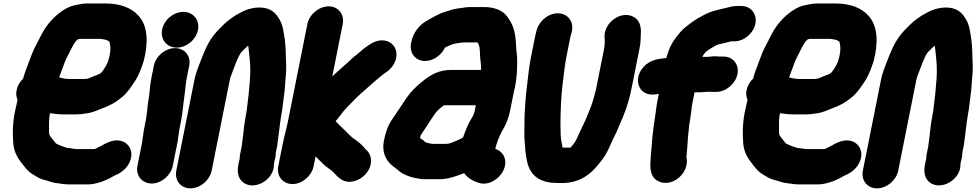

<svg xmlns="http://www.w3.org/2000/svg" viewBox="-20 -808 5466 1075"><path d="M359 20.6C335.1 14 312.9 5.5 293.1 -4.9L263.8 -41.5C260.8 -45.3 260.1 -47.1 255.8 -55.8C254.8 -60.6 254.5 -72 254.6 -89.5C254.1 -120.8 254.2 -142.9 259.9 -174.3C282.9 -170.3 311 -167.5 338.4 -167.5H404.4C424.7 -167.5 443.4 -169.4 461.9 -172.9C501.7 -177.2 534.9 -195.1 556.1 -203C592.6 -215.9 625.5 -233.2 656.8 -259C692.7 -287.6 715.9 -323.5 736 -354.6C759 -389.8 770.7 -425.4 783.5 -462.7C783.7 -463.4 784.1 -464.7 784.4 -465.7C810.9 -566.7 808.5 -661.2 756.8 -718.6C718.2 -762.7 655.8 -788.5 572.4 -788.5H465.4C450.3 -788.5 434.9 -786.5 418.8 -782.6L398.6 -778.7C375.9 -773.7 356 -764.7 334.7 -751.2C290.2 -722.2 252.7 -682.8 224.2 -636.1C207.6 -608.4 194.2 -576.9 181.3 -554.5C165 -523.8 154.4 -495.7 142.2 -462.5C132.6 -433.2 119.4 -406.4 109.3 -367.5C91.2 -350.4 77.9 -327.4 73.2 -304C69.3 -284.7 70.2 -268.1 78.3 -249.4C74.5 -233.5 70.5 -215.2 67.4 -199.8C49.7 -125.7 50 -59.5 54.5 -2.7C59.4 50.3 85.1 85.1 108.6 114.5L122.2 131.5C129 139.9 134 145.5 142.9 153C156.5 165.8 175.6 174.3 183.2 179.8C200.3 192 221.4 198 243.7 203.5C257.8 207.3 275.4 216.1 306.1 218.4C321.5 220.2 341.6 224.5 367.2 224.5H470.2C493.3 224.5 510.8 220.2 522.7 217.4C555.9 209.5 591.7 193.1 616.6 177.4C641.9 167.1 682.1 147.5 703.5 104.8C732.6 46.6 705.8 -4.1 661.3 -18.1C618.6 -31.5 578.1 -9.1 539.7 12.2C523.7 20.9 510.9 26.5 509.7 26.5H403.7C396.6 26.5 382.9 21.8 359 20.6ZM426.2 -590.5H542.6C558.5 -587.7 557.7 -588.3 576.3 -584.3L589.3 -577C590 -576.5 591.5 -575.4 593.2 -573.9C594.4 -568.7 595.1 -561 597.3 -550.6C599.1 -541 598.2 -519.2 593.9 -498C591.8 -487.2 588.2 -475.3 584 -461.6C575.3 -439.7 555 -407.6 545.2 -399.5C534.9 -390.9 511.4 -385.2 477 -369.5C474.1 -368.2 460.5 -365.5 444 -365.5H375C352.3 -365.5 330.5 -369 311.2 -374.6C312.3 -378 313.4 -381.4 315 -385.8L332.4 -432.2C345.9 -472.6 358.6 -494 378.3 -533.1C390.9 -558.1 399.2 -573.7 415.4 -587.7C419.8 -588.9 426 -590.5 426.2 -590.5Z M841.3 -440 827.4 -370C818 -323.1 818.7 -286.6 811.3 -249.2C803.8 -202.1 803.7 -171.2 795.9 -132L786.3 -84C784.1 -73.3 782.8 -64.2 782.1 -53.3L779.9 -42C777.9 -32.2 776.8 -24.1 776.1 -13.3L749.5 120C738.7 174.2 774.9 219.5 829.2 219.5C884 219.5 936.9 173.4 947.5 120L972 -2.7C976.4 -19.5 976.8 -36.5 977.9 -42C981.2 -58.4 982.3 -74.3 984.3 -84L993.9 -132C1003.5 -180.2 1004.4 -215.3 1010.7 -256.6C1017.2 -297.3 1018.6 -335.9 1025.4 -370L1039.3 -440C1050.2 -494.5 1014.1 -538.5 960 -538.5C906 -538.5 852.2 -494.5 841.3 -440ZM887.9 -643C876.6 -586.8 913.7 -541.5 969.6 -541.5C1023.8 -541.5 1077.3 -584.8 1088.3 -640C1099.5 -696.4 1061.4 -741.5 1006.5 -741.5C952.3 -741.5 898.9 -698.2 887.9 -643Z M1333.3 11.2 1324.9 53C1323 62.6 1322 71.5 1321.8 81.7C1320.5 86.6 1319.2 91.8 1318.1 97L1315.1 112C1307.5 150.5 1310.8 188.7 1340.3 212.4C1403.1 262.7 1517.8 198.7 1513.6 109.6L1516.1 97C1518.2 86.8 1524.8 68.5 1524 47.4L1532.1 7C1532.2 6.5 1532.4 5.7 1532.4 5C1539.3 -41.7 1542.3 -77 1548.4 -120.1L1553.5 -155.1C1555.9 -167.3 1558.5 -182.2 1560 -193.4L1564 -223.5C1565.4 -233.5 1566 -244.5 1568.3 -259.6C1576.2 -308.6 1575.9 -344.5 1580.6 -387C1583.4 -425.4 1582.7 -451.2 1580.6 -486.8C1579.7 -530.2 1578.4 -575.7 1569.4 -618.7C1565.1 -643.2 1562.4 -668.1 1546.8 -695.6C1532.5 -722.2 1509.8 -753.7 1464.4 -762.8C1416.6 -772.4 1368.2 -759 1332.1 -740.5C1309.1 -728.5 1295.8 -721.1 1271.7 -703.6C1238.6 -679.6 1223.8 -661.5 1201.2 -639.3C1158.5 -595 1136 -549.2 1113.4 -492.6C1099.3 -453.2 1078.9 -412.8 1068.2 -359L967.2 147C956.3 201.6 991.3 246.5 1046.3 246.5C1101.3 246.5 1154.3 201.6 1165.2 147L1266.2 -359C1267.9 -367.5 1270 -374.7 1273.3 -383C1293.9 -437.1 1311.4 -491.4 1332.2 -517.3C1346.2 -530.2 1358.2 -543.3 1369.2 -552.8C1371.2 -542 1372.7 -532.8 1373.7 -519.3C1379.6 -469.4 1384.2 -418.5 1379.6 -365.2C1375.1 -323.1 1374.4 -289.4 1368.4 -249.5C1363.7 -209.3 1362.2 -188.6 1354.8 -152C1347.6 -115.7 1344.6 -78.5 1340.6 -45.6C1338.1 -31.1 1338 -22.8 1337.1 -18C1335.1 -8.1 1335.1 -2.3 1333.3 11.2Z M1563.7 -6 1537.9 123C1527.1 177.2 1563.3 222.5 1617.6 222.5C1672.4 222.5 1725.3 176.4 1735.9 123L1746.9 67.9C1756.2 77.3 1762.1 83.7 1772.9 93.3L1783.6 104.3C1804.2 126.1 1825.9 137.7 1842.5 152.3C1853.9 161.8 1862.6 177.5 1886.2 193.6C1930.2 226.6 1993.7 205.5 2028.1 165.8C2073 114 2061.9 53.3 2025.5 26.9C2007.6 1.5 1980.7 -18.8 1953.9 -36.4C1941 -47.9 1930.4 -58 1917.6 -71.6L1902.7 -86.3C1888.4 -99.4 1874.1 -113.5 1859 -129.7C1866.2 -138 1874.7 -147.5 1885.9 -162.8C1904.4 -189.3 1938.2 -223.4 1965.4 -250.7C1991.6 -277.3 2015.6 -297.3 2046.3 -324.5C2068.6 -344.3 2066.9 -343.3 2077.9 -352.5L2100.7 -371.5C2114 -382.6 2115.4 -384.4 2132 -396.9L2144.9 -405.4C2192.5 -438.2 2215.2 -500.2 2188.6 -544.8C2165 -584.6 2106.5 -596.6 2052.8 -560.5L2039.7 -552C2020 -539.1 2004.7 -526.4 1986.5 -509.8L1973.2 -498.7C1963.2 -491.4 1954.7 -484.6 1944.6 -474.6C1933 -463.4 1914.5 -446.4 1899 -433.5C1889 -425.2 1881.6 -417.4 1871.7 -409C1859.8 -398.5 1851.2 -390.3 1840.3 -379.7L1898.9 -673C1909.5 -726.4 1875.1 -772.5 1820.2 -772.5C1766 -772.5 1711.7 -727.3 1700.9 -673L1592.1 -128C1584.3 -89 1571.8 -46.4 1563.7 -6Z M2862.8 -317C2870.1 -353.5 2873.9 -391.6 2875.1 -426.4C2875.5 -452.9 2877.5 -487.5 2872.1 -516.3C2870.7 -524.5 2870.6 -543.9 2869.1 -561.3L2866.7 -589.7C2865.2 -602.9 2864.6 -611.9 2862.3 -621.2L2857.8 -639.4C2849.7 -671.4 2830.9 -703.8 2810.8 -726C2783.4 -754.8 2740.8 -768.5 2690.4 -768.5H2627.4C2616 -768.5 2602.3 -768.9 2589.8 -767.1C2556.1 -762.4 2522.9 -760 2485.4 -746C2469.6 -740.7 2450.5 -735.8 2427.2 -723.2L2412.7 -715.8C2398 -708.5 2375.6 -695.3 2363.6 -688.2C2327.4 -666.9 2293.1 -624.2 2283.3 -575L2281.5 -566C2270.8 -512.6 2305.3 -466.5 2360.1 -466.5C2408.3 -466.5 2451.3 -500.3 2471 -541.1L2490.5 -550.8C2503.3 -556.6 2518.5 -562.6 2528.6 -564C2549.4 -567.6 2567.1 -570.5 2585.9 -570.5H2650.9C2652.5 -570.5 2653.3 -570.2 2655 -569.9C2658 -564.6 2660.8 -556.8 2664.5 -544.7C2668.4 -523.5 2666.3 -488.1 2672.3 -451.8L2673.2 -434.5C2673.3 -429 2673.4 -422.6 2673.6 -416.5H2507.1C2437.8 -416.5 2394.7 -390.7 2352.1 -357.7C2310.1 -325.2 2278.7 -293.9 2248.6 -248.8L2231.8 -223.2C2211.6 -194.3 2190.7 -161 2172.4 -134.8C2151.3 -104.7 2137.7 -61 2129.7 -21C2118.3 35.8 2135.5 77.5 2162.1 106.2C2177.9 122.7 2195.7 132.8 2203.6 140.3C2231 166.4 2269.4 182.5 2312.7 190L2329 192.9C2337.7 194.5 2347.9 195.5 2358 195.5H2439C2491.5 195.5 2535.9 177.6 2578.7 161.1C2597.8 188.5 2627.6 205.8 2661.5 216C2718 233.5 2775.9 192.1 2797.3 148.5C2827.2 87.7 2796 38.7 2753.4 25.7L2755.6 14.5C2757 10.2 2757.4 8.9 2759 2.2C2761.7 -4.6 2765 -12.9 2766.7 -21C2776.9 -42.1 2782.1 -59 2791.7 -74.9C2812.9 -109.6 2827.8 -146.6 2836.6 -191L2859.2 -304C2859.8 -307.3 2861.9 -312.8 2862.8 -317ZM2644.1 -218.5 2636.9 -182.3 2632.7 -169.5C2630.3 -162.9 2627.1 -156.4 2622.5 -149.2C2600.9 -115.6 2586.3 -77.5 2572.9 -39L2560.7 -31.4C2550.8 -26.1 2546.2 -24.7 2537.5 -21C2511.7 -10.1 2496.4 -2.5 2478.5 -2.5H2403.5C2401.7 -2.5 2399.5 -2.7 2397.9 -3L2381.7 -5.9C2374.6 -7.2 2363.1 -9.9 2359.1 -13.6C2352.1 -22.2 2342.4 -27.8 2331.5 -34.9C2332.7 -40.9 2334.8 -48.4 2336.2 -51.9C2337 -52.9 2337.8 -54.1 2338.5 -55.2C2354.9 -81.3 2376.4 -110.8 2395.7 -142L2409.4 -162.8C2424.7 -184.7 2430.7 -190.5 2455.4 -211.2C2458.4 -213.3 2461.6 -215.6 2465.8 -218.5Z M3035 -710.1C3011.9 -693.4 2994.8 -670.6 2986.3 -643.9L2982.8 -632C2979.9 -621.2 2977.9 -613.1 2976.3 -605L2954.5 -496C2940.9 -427.5 2938.5 -393.3 2930.5 -325.4C2923.2 -272.1 2920.1 -216.5 2917.8 -174.8C2915.7 -142 2917.1 -99 2915.9 -69.7C2915.3 -36.7 2917 -18.2 2919.7 6.1L2920.8 29.8C2922.2 43.7 2923.6 54.1 2925.7 66.2C2930.5 93.4 2933.9 121.9 2953.7 151.8C2980.9 197.3 3034.4 216.5 3098.8 216.5H3136.8C3164.2 216.5 3186.8 210 3205.4 204.8C3277.5 182.2 3320.2 127.1 3354.4 82.2C3387.4 38.1 3405.1 -19.2 3423.7 -52.2C3435.6 -73.3 3450.5 -116.1 3458 -131C3469.6 -153.9 3475 -173.2 3483.9 -195.2C3499.1 -236.9 3509.4 -280.2 3518 -323L3560.5 -536C3564.3 -555.1 3566.5 -571.2 3566.8 -585.5L3567.2 -601.3C3570.3 -638.4 3571.8 -687.6 3529.5 -712.2C3481.1 -740.5 3418.7 -715.2 3386.9 -670.7C3371.4 -649.1 3362.7 -622.6 3365.1 -596.5C3365.8 -588.2 3365.7 -580.8 3366.1 -571.2L3365.1 -557.4C3364.7 -552.7 3364.5 -549.1 3364.2 -544.4L3316.1 -303.5C3308.6 -276.8 3302.2 -249 3294.5 -227.9L3285.8 -203.4C3274.1 -176.9 3259.3 -136 3248.4 -115.5C3235.3 -90 3219.7 -53.3 3207.5 -27.5C3197.3 -7.7 3189.5 0.6 3174.7 18.5H3133.5C3133.5 18.5 3132.2 18.2 3129.8 17.7C3128.5 11.9 3126.6 2.9 3125.1 -5.7C3118.5 -38.4 3118.4 -64.4 3118 -106.4C3118.6 -184.5 3120.1 -250.7 3130.2 -339.7C3139.5 -406.4 3140.8 -437.2 3152.5 -496L3174.3 -605C3174.5 -606.3 3175 -608.2 3176.9 -614L3180.3 -625.8C3187.7 -652.3 3184.4 -677.7 3171.8 -697.9C3146.3 -738.5 3085.9 -746.9 3035 -710.1Z M3858 -238C3859 -242.9 3869 -291.6 3869.1 -291.6C3869.8 -291.6 3871.2 -291.5 3872.2 -291.5H3901.2C3920.8 -291.5 3935 -294.2 3945.3 -294.5C3951.5 -294 3960.5 -293.5 3967.6 -293.5H3990.6C4045.4 -293.5 4098.3 -339.6 4109 -393C4119.7 -447 4084.2 -491.5 4030.1 -491.5H4007.1C4004.2 -491.5 4000.8 -491.7 3996.9 -492.2C3974.4 -495.1 3952.7 -489.5 3940.7 -489.5H3912.1C3916.2 -498.2 3921.5 -506 3929.4 -515.2C3933.3 -519 3939.6 -523.4 3952.3 -532.2C3962.7 -539.9 3977.8 -547.2 3996.5 -557.8C4016.2 -563.3 4045.5 -568.4 4073.9 -576.5H4091.1C4145.1 -576.5 4198.5 -621 4209.3 -675C4219.9 -728.4 4185.5 -774.5 4130.6 -774.5H4106.6C4080.4 -774.5 4058.8 -766.8 4044.3 -763.4C4003.1 -753.6 3965.3 -747.7 3921.3 -724.2C3898.4 -711.9 3879.9 -702.3 3854.8 -684.1C3833.7 -667.8 3808.8 -652.4 3787 -625.7L3765.3 -599C3741 -567.1 3727.3 -537.8 3715.5 -499.8L3710.6 -482.9C3676.9 -479.5 3623.8 -476.9 3584.5 -434.6C3540 -386.8 3544.5 -325.9 3578.6 -296.7C3608.1 -271.4 3645.6 -278.8 3668.8 -282.2L3660 -238C3657.1 -223.6 3655.1 -210 3653.5 -195.1C3643.9 -126.4 3631.2 -50.1 3628.2 18C3626.3 39.1 3623.5 54.9 3622.8 80.7C3620.3 119.4 3613.9 181.2 3665.9 206.7C3743.1 244.6 3843.1 160.7 3823.3 72C3827.1 33.2 3830 -5.1 3832.3 -45.4L3837 -88.4C3838.4 -101.3 3839.2 -113.7 3841.4 -125C3849.7 -166.1 3850.8 -201.7 3858 -238Z M4446 20.6C4422.1 14 4399.9 5.5 4380.1 -4.9L4350.8 -41.5C4347.8 -45.3 4347.1 -47.1 4342.8 -55.8C4341.8 -60.6 4341.5 -72 4341.6 -89.5C4341.1 -120.8 4341.2 -142.9 4346.9 -174.3C4369.9 -170.3 4398 -167.5 4425.4 -167.5H4491.4C4511.7 -167.5 4530.4 -169.4 4548.9 -172.9C4588.7 -177.2 4621.9 -195.1 4643.1 -203C4679.6 -215.9 4712.5 -233.2 4743.8 -259C4779.7 -287.6 4802.9 -323.5 4823 -354.6C4846 -389.8 4857.7 -425.4 4870.5 -462.7C4870.7 -463.4 4871.1 -464.7 4871.4 -465.7C4897.9 -566.7 4895.5 -661.2 4843.8 -718.6C4805.2 -762.7 4742.8 -788.5 4659.4 -788.5H4552.4C4537.3 -788.5 4521.9 -786.5 4505.8 -782.6L4485.6 -778.7C4462.9 -773.7 4443 -764.7 4421.7 -751.2C4377.2 -722.2 4339.7 -682.8 4311.2 -636.1C4294.6 -608.4 4281.2 -576.9 4268.3 -554.5C4252 -523.8 4241.4 -495.7 4229.2 -462.5C4219.6 -433.2 4206.4 -406.4 4196.3 -367.5C4178.2 -350.4 4164.9 -327.4 4160.2 -304C4156.3 -284.7 4157.2 -268.1 4165.3 -249.4C4161.5 -233.5 4157.5 -215.2 4154.4 -199.8C4136.7 -125.7 4137 -59.5 4141.5 -2.7C4146.4 50.3 4172.1 85.1 4195.6 114.5L4209.2 131.5C4216 139.9 4221 145.5 4229.9 153C4243.5 165.8 4262.6 174.3 4270.2 179.8C4287.3 192 4308.4 198 4330.7 203.5C4344.8 207.3 4362.4 216.1 4393.1 218.4C4408.5 220.2 4428.6 224.5 4454.2 224.5H4557.2C4580.3 224.5 4597.8 220.2 4609.7 217.4C4642.9 209.5 4678.7 193.1 4703.6 177.4C4728.9 167.1 4769.1 147.5 4790.5 104.8C4819.6 46.6 4792.8 -4.1 4748.3 -18.1C4705.6 -31.5 4665.1 -9.1 4626.7 12.2C4610.7 20.9 4597.9 26.5 4596.7 26.5H4490.7C4483.6 26.5 4469.9 21.8 4446 20.6ZM4513.2 -590.5H4629.6C4645.5 -587.7 4644.7 -588.3 4663.3 -584.3L4676.3 -577C4677 -576.5 4678.5 -575.4 4680.2 -573.9C4681.4 -568.7 4682.1 -561 4684.3 -550.6C4686.1 -541 4685.2 -519.2 4680.9 -498C4678.8 -487.2 4675.2 -475.3 4671 -461.6C4662.3 -439.7 4642 -407.6 4632.2 -399.5C4621.9 -390.9 4598.4 -385.2 4564 -369.5C4561.1 -368.2 4547.5 -365.5 4531 -365.5H4462C4439.3 -365.5 4417.5 -369 4398.2 -374.6C4399.3 -378 4400.4 -381.4 4402 -385.8L4419.4 -432.2C4432.9 -472.6 4445.6 -494 4465.3 -533.1C4477.9 -558.1 4486.2 -573.7 4502.4 -587.7C4506.8 -588.9 4513 -590.5 4513.2 -590.5Z M5177.3 11.2 5168.9 53C5167 62.6 5166 71.5 5165.8 81.7C5164.5 86.6 5163.2 91.8 5162.1 97L5159.1 112C5151.5 150.5 5154.8 188.7 5184.3 212.4C5247.1 262.7 5361.8 198.7 5357.6 109.6L5360.1 97C5362.2 86.8 5368.8 68.5 5368 47.4L5376.1 7C5376.2 6.5 5376.4 5.7 5376.4 5C5383.3 -41.7 5386.3 -77 5392.4 -120.1L5397.5 -155.1C5399.9 -167.3 5402.5 -182.2 5404 -193.4L5408 -223.5C5409.4 -233.5 5410 -244.5 5412.3 -259.6C5420.2 -308.6 5419.9 -344.5 5424.6 -387C5427.4 -425.4 5426.7 -451.2 5424.6 -486.8C5423.7 -530.2 5422.4 -575.7 5413.4 -618.7C5409.1 -643.2 5406.4 -668.1 5390.8 -695.6C5376.5 -722.2 5353.8 -753.7 5308.4 -762.8C5260.6 -772.4 5212.2 -759 5176.1 -740.5C5153.1 -728.5 5139.8 -721.1 5115.7 -703.6C5082.6 -679.6 5067.8 -661.5 5045.2 -639.3C5002.5 -595 4980 -549.2 4957.4 -492.6C4943.3 -453.2 4922.9 -412.8 4912.2 -359L4811.2 147C4800.3 201.6 4835.3 246.5 4890.3 246.5C4945.3 246.5 4998.3 201.6 5009.2 147L5110.2 -359C5111.9 -367.5 5114 -374.7 5117.3 -383C5137.9 -437.1 5155.4 -491.4 5176.2 -517.3C5190.2 -530.2 5202.2 -543.3 5213.2 -552.8C5215.2 -542 5216.7 -532.8 5217.7 -519.3C5223.6 -469.4 5228.2 -418.5 5223.6 -365.2C5219.1 -323.1 5218.4 -289.4 5212.4 -249.5C5207.7 -209.3 5206.2 -188.6 5198.8 -152C5191.6 -115.7 5188.6 -78.5 5184.6 -45.6C5182.1 -31.1 5182 -22.8 5181.1 -18C5179.1 -8.1 5179.1 -2.3 5177.3 11.2Z"/></svg>

Font: Smoothie
Style: ExBdIt
Weight: 800
Foundry: Cannot Into Space Fonts
Version: Version 0.8